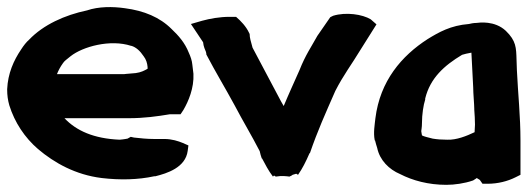

<svg xmlns="http://www.w3.org/2000/svg" viewBox="-23 -502 1475 536"><path d="M-3 -252C-3 -236 -1 -222 3 -208C18 -160 46 -118 83 -86C129 -47 188 -14 261 -5C312 1 362 0 408 -10H410H411C443 -18 495 -34 501 -81L503 -96L487 -103C475 -108 457 -114 436 -114H407C388 -114 368 -116 351 -118L342 -120L333 -115C332 -115 324 -113 311 -112C239 -115 190 -137 157 -172H336C379 -172 415 -177 451 -183H481L489 -195C503 -219 519 -256 517 -296L514 -321C513 -333 509 -344 504 -355C493 -383 475 -403 456 -421C423 -454 379 -472 326 -479C292 -484 252 -484 220 -473C158 -460 98 -433 58 -391C51 -385 43 -375 36 -364C15 -333 -1 -297 -3 -253ZM136 -295C140 -305 145 -315 153 -326C157 -332 163 -336 174 -345C208 -372 285 -393 343 -374H344C357 -370 368 -360 378 -345C385 -336 388 -326 389 -315V-310C380 -305 371 -300 356 -298L333 -296H332C327 -295 322 -295 315 -295Z M510 -435 544 -384C545 -372 550 -362 552 -357L553 -352V-350C578 -302 606 -256 632 -208C655 -164 680 -123 702 -80C703 -74 706 -65 708 -59V-60L709 -59C717 -44 726 -26 739 -9L742 -12L747 -9C763 -12 778 -10 785 -9C790 -11 793 -13 794 -14L804 -17L809 -14C821 -31 831 -51 841 -74V-75L842 -74C864 -138 885 -184 913 -248C936 -293 958 -321 984 -364L1028 -434L1012 -448C989 -462 943 -469 907 -458L899 -454L863 -402C846 -371 830 -349 813 -306C798 -272 784 -242 769 -206C767 -210 764 -214 761 -220C735 -268 709 -319 682 -369C677 -387 674 -397 674 -406V-407L672 -411C664 -428 650 -443 636 -455H629H618C590 -455 563 -450 541 -444Z M1023 -110H1024C1026 -102 1028 -95 1030 -89C1037 -55 1063 -29 1094 -16C1129 2 1173 14 1223 14C1246 14 1274 10 1297 2L1299 1L1302 -1C1304 -2 1305 -3 1308 -5L1316 0C1317 0 1316 0 1317 1L1324 11H1338C1367 11 1394 4 1416 -7L1430 -14V-110C1430 -177 1423 -242 1420 -306L1419 -335C1418 -369 1418 -388 1389 -416C1358 -445 1315 -439 1307 -438C1299 -438 1290 -436 1286 -435C1235 -431 1202 -412 1171 -393C1098 -346 1038 -276 1025 -172C1023 -153 1019 -132 1023 -111ZM1153 -136C1153 -138 1155 -146 1155 -159C1155 -182 1159 -209 1164 -224V-225V-227C1178 -284 1217 -319 1267 -349C1273 -351 1282 -353 1293 -355C1295 -322 1296 -292 1298 -258C1298 -241 1301 -211 1301 -198V-197V-196C1302 -181 1303 -169 1303 -154L1302 -135V-133C1279 -122 1251 -111 1226 -112H1225C1210 -112 1197 -113 1185 -115C1173 -118 1160 -121 1155 -124C1154 -128 1154 -131 1153 -136Z"/></svg>

Font: SolarCharger
Style: 1050
Weight: 1000
Designer: Mew Too
Foundry: Cannot Into Space Fonts/KineticPlasma Fonts
Version: Version 1.100